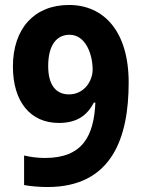

<svg xmlns="http://www.w3.org/2000/svg" viewBox="-20 -743 574 773"><path d="M498 -411C498 -618 397 -723 258 -723C117 -723 32 -627 32 -475C32 -334 102 -248 217 -248C293 -248 332 -281 358 -330H364C358 -196 313 -107 161 -107C131 -107 102 -111 77 -117V2C102 7 142 10 171 10C433 10 498 -192 498 -411ZM260 -603C326 -603 353 -522 353 -463C353 -416 318 -363 258 -363C202 -363 174 -405 174 -477C174 -563 209 -603 260 -603Z"/></svg>

Font: Noto Sans Myanmar SemiCondensed
Style: Bold
Weight: 700
Width: 4
Designer: Monotype Design Team
Foundry: Monotype Imaging Inc.
Version: Version 2.107